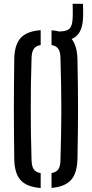

<svg xmlns="http://www.w3.org/2000/svg" viewBox="-20 -962 474 989"><path d="M189.5 6.5Q118 1 86.2 -34Q54.5 -69 53.5 -142.5Q52.5 -216 52 -279.2Q51.5 -342.5 51.5 -402.2Q51.5 -462 52 -524.2Q52.5 -586.5 53.5 -657.5Q54.5 -731 86.2 -766.2Q118 -801.5 189.5 -806.5V-730Q164 -725.5 153.5 -709.5Q143 -693.5 142.5 -661Q140 -588 139.2 -525.2Q138.5 -462.5 138.5 -402.8Q138.5 -343 139.2 -279Q140 -215 142.5 -139Q143 -106.5 153.5 -90.5Q164 -74.5 189.5 -70ZM245.5 6V-70.5Q271 -75 281 -90.8Q291 -106.5 291.5 -139Q293.5 -213.5 294.8 -276.8Q296 -340 296 -399.8Q296 -459.5 294.8 -523Q293.5 -586.5 291.5 -661Q291 -693.5 281 -709.5Q271 -725.5 245.5 -730V-806Q314.5 -800.5 345.8 -765.2Q377 -730 379 -657.5Q380.5 -586 381.2 -523.8Q382 -461.5 382 -401.8Q382 -342 381.2 -279Q380.5 -216 379 -142.5Q377 -69.5 345.8 -34.8Q314.5 0 245.5 6ZM288 -751Q273.5 -751 259.5 -753L258.5 -800Q265.5 -800 273.8 -800Q282 -800 288.5 -800Q325.5 -801 338.8 -815Q352 -829 354 -865Q354.5 -876 354.8 -890.2Q355 -904.5 354.8 -918.5Q354.5 -932.5 354 -942.5H407.5Q408 -932 408.2 -918Q408.5 -904 408.2 -889.8Q408 -875.5 407.5 -865Q404 -806 375.8 -778.5Q347.5 -751 288 -751Z"/></svg>

Font: Big Shoulders Stencil Text Thin Medium
Style: Regular
Weight: 500
Version: Version 2.001